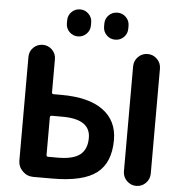

<svg xmlns="http://www.w3.org/2000/svg" viewBox="-61 -1028 1012 1065"><g transform="rotate(5 444.5 -495.0)"><path d="M226.6 -497.1Q226.6 -487.3 236.3 -487.3H280.3Q432.6 -487.3 512.2 -428.7Q591.8 -370.1 591.8 -263.7Q591.8 -136.7 516.1 -78.6Q440.4 -20.5 269.5 -20.5H164.1Q128.9 -20.5 104 -45.4Q79.1 -70.3 79.1 -105.5V-681.6Q79.1 -711.9 100.6 -733.4Q122.1 -754.9 152.8 -754.9Q183.6 -754.9 205.1 -733.4Q226.6 -711.9 226.6 -681.6ZM226.6 -148.4Q226.6 -138.7 236.3 -138.7H290Q375 -138.7 413.6 -168.9Q452.1 -199.2 452.1 -262.7Q452.1 -367.2 295.9 -367.2Q293.9 -367.2 293 -367.2H236.3Q226.6 -367.2 226.6 -357.4ZM662.1 -95.7V-679.7Q662.1 -710.9 684.1 -732.9Q706.1 -754.9 736.8 -754.9Q767.6 -754.9 789.6 -732.9Q811.5 -710.9 811.5 -679.7V-95.7Q811.5 -64.5 789.6 -42.5Q767.6 -20.5 736.8 -20.5Q706.1 -20.5 684.1 -42.5Q662.1 -64.5 662.1 -95.7ZM275.4 -884.8V-902.3Q275.4 -929.7 294.9 -949.2Q314.5 -968.8 342.3 -968.8Q370.1 -968.8 389.6 -949.2Q409.2 -929.7 409.2 -902.3V-884.8Q409.2 -857.4 389.6 -837.9Q370.1 -818.4 342.3 -818.4Q314.5 -818.4 294.9 -837.9Q275.4 -857.4 275.4 -884.8ZM482.4 -885.7V-901.4Q482.4 -929.7 502 -949.2Q521.5 -968.8 549.8 -968.8Q578.1 -968.8 597.7 -949.2Q617.2 -929.7 617.2 -901.4V-885.7Q617.2 -857.4 597.7 -837.9Q578.1 -818.4 549.8 -818.4Q521.5 -818.4 502 -837.9Q482.4 -857.4 482.4 -885.7Z"/></g></svg>

Font: Gen Jyuu GothicX Bold
Style: Bold
Weight: 700
Designer: Ryoko NISHIZUKA (kana &amp; ideographs); Paul D. Hunt (Latin, Greek &amp; Cyrillic); Wenlong ZHANG (bopomofo); Sandoll C
Version: Version 1.058.20140828